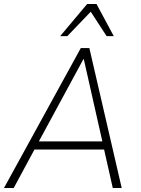

<svg xmlns="http://www.w3.org/2000/svg" viewBox="-21 -947 711 967"><path d="M-1 0 386 -705H429L592 0H547L501 -204L525 -194H130L158 -204L48 0ZM399 -649 171 -228 153 -235H516L496 -228L401 -649ZM282 -765 418 -927H465L552 -765H516L436 -888L318 -765Z"/></svg>

Font: Nunito Sans 10pt SemiCondensed ExtraLight
Style: Italic
Weight: 250
Width: 4
Italic angle: -9°
Designer: Vernon Adams
Foundry: Vernon Adams
Version: Version 3.101;gftools[0.9.27]